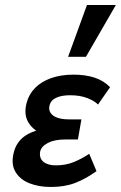

<svg xmlns="http://www.w3.org/2000/svg" viewBox="-20 -731 481 764"><path d="M182 13Q134 13 96.5 -2Q59 -17 41 -48Q23 -79 35 -125Q49 -181 106 -204.5Q163 -228 241 -228L236 -182Q188 -182 149 -198Q110 -214 92 -245.5Q74 -277 86 -322Q95 -356 119.5 -381Q144 -406 183 -420Q222 -434 273 -434Q320 -434 356.5 -422Q393 -410 418 -384L370 -315Q357 -329 328 -340.5Q299 -352 259 -352Q225 -352 203.5 -342Q182 -332 177 -311Q173 -294 181.5 -281.5Q190 -269 208.5 -262.5Q227 -256 254 -256H304L290 -176H240Q197 -176 171 -162.5Q145 -149 140 -129Q135 -102 152.5 -87.5Q170 -73 202 -73Q242 -73 274.5 -86.5Q307 -100 335 -119L364 -50Q321 -19 279 -3Q237 13 182 13ZM251 -505 326 -711H441L322 -505Z"/></svg>

Font: Ysabeau Office
Style: Bold Italic
Weight: 700
Italic angle: -12°
Designer: Christian Thalmann (Catharsis Fonts)
Version: Version 2.001;gftools[0.9.30]; featfreeze: tnum,lnum,ss02